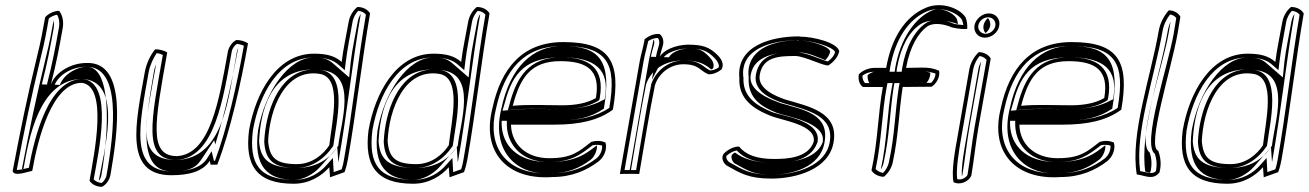

<svg xmlns="http://www.w3.org/2000/svg" viewBox="-20 -662 5072 744"><path d="M29 1C35 24 87 3 105 0C126 -121 181 -341 297 -341C399 -328 346 -72 327 38C334 51 353 62 375 62C390 55 404 37 408 16C437 -150 474 -423 316 -418C253 -418 194 -381 177 -334C199 -420 209 -475 223 -553C228 -580 221 -606 209 -620C188 -620 166 -608 155 -595C145 -539 138 -501 124 -445C83 -277 60 -161 29 1ZM45 -4C75 -163 99 -278 139 -444C153 -499 160 -538 169 -590C176 -597 190 -603 201 -605C209 -592 212 -573 208 -553C194 -475 184 -420 162 -335L191 -331C205 -369 255 -403 313 -403C451 -407 424 -157 393 16C391 30 381 42 374 47C360 46 348 39 343 33C362 -73 422 -341 302 -356H301H300C167 -356 113 -127 92 -12C73 -7 51 -2 45 -4ZM65 -7C67 -7 68 -7 71 -8C91 -118 129 -356 300 -356H305L310 -355C458 -336 381 -67 363 36C364 37 363 37 364 38C368 32 372 24 373 16C404 -160 412 -403 317 -403H316H314H313C284 -403 229 -379 212 -333L142 -335C164 -421 174 -475 188 -553C190 -564 189 -574 188 -584C179 -534 172 -497 159 -445C119 -280 95 -165 65 -7Z M541 -382C506 -186 458 17 644 17C714 17 766 2 793 -39L796 -24H822C873 -155 914 -342 941 -494C929 -502 913 -507 896 -507C881 -500 867 -482 863 -462C829 -274 795 -63 665 -57C553 -58 581 -192 628 -459C616 -466 599 -471 581 -471C564 -450 547 -417 541 -382ZM556 -382C561 -410 575 -438 587 -456C597 -455 605 -452 611 -449C566 -195 532 -43 662 -42H663C813 -49 845 -282 878 -462C880 -475 890 -487 898 -492C908 -491 918 -488 925 -485C899 -338 860 -164 813 -39H809L800 -76L781 -46C759 -14 716 2 647 2C479 2 520 -179 556 -382ZM576 -382C540 -175 515 2 647 2C701 2 735 -6 759 -42L810 -119L814 -102C850 -217 881 -356 903 -476C901 -472 899 -467 898 -462C866 -285 849 -50 666 -42H664H661C501 -43 545 -188 585 -413L588 -421C583 -409 578 -396 576 -382Z M945 -157C928 -21 974 50 1118 50C1180 50 1227 19 1256 -14L1259 25L1315 5C1321 -11 1325 -27 1328 -44C1360 -226 1383 -433 1414 -610C1406 -624 1388 -635 1365 -635C1350 -624 1335 -601 1331 -577C1322 -525 1310 -473 1304 -422C1278 -445 1246 -454 1197 -454C1051 -454 970 -300 945 -157ZM960 -157C985 -300 1062 -439 1194 -439C1241 -439 1270 -431 1293 -410L1316 -390L1320 -423C1326 -473 1337 -525 1346 -577C1349 -594 1359 -611 1368 -620C1382 -619 1393 -612 1398 -605C1367 -428 1345 -224 1313 -44C1311 -31 1308 -18 1304 -6L1273 5L1270 -50L1246 -23C1220 7 1178 35 1121 35C984 35 944 -27 960 -157ZM980 -157C962 -18 1015 35 1121 35C1153 35 1194 15 1223 -18L1287 -91L1291 -33C1292 -37 1292 -40 1293 -44C1325 -225 1347 -431 1378 -608C1372 -599 1368 -588 1366 -577C1357 -525 1345 -473 1339 -422L1333 -362L1272 -415C1250 -435 1230 -439 1194 -439C1099 -439 1007 -308 980 -157ZM984 -114V-115C989 -223 1023 -390 1192 -393C1205 -393 1218 -392 1231 -390C1365 -372 1301 -188 1291 -99V-98L1290 -96C1268 -63 1223 -11 1127 -11C1016 -11 989 -50 984 -114ZM1004 -112C1008 -41 1041 -11 1127 -11C1194 -11 1242 -54 1268 -92L1271 -96L1272 -100C1283 -188 1331 -377 1222 -391C1207 -393 1192 -394 1179 -392C1057 -377 1009 -224 1004 -114V-113ZM1019 -116C1025 -240 1084 -396 1217 -376C1308 -364 1267 -196 1256 -99C1233 -64 1190 -26 1130 -26C1049 -26 1024 -51 1019 -116Z M1408 -157C1391 -21 1437 50 1581 50C1643 50 1690 19 1719 -14L1722 25L1778 5C1784 -11 1788 -27 1791 -44C1823 -226 1846 -433 1877 -610C1869 -624 1851 -635 1828 -635C1813 -624 1798 -601 1794 -577C1785 -525 1773 -473 1767 -422C1741 -445 1709 -454 1660 -454C1514 -454 1433 -300 1408 -157ZM1423 -157C1448 -300 1525 -439 1657 -439C1704 -439 1733 -431 1756 -410L1779 -390L1783 -423C1789 -473 1800 -525 1809 -577C1812 -594 1822 -611 1831 -620C1845 -619 1856 -612 1861 -605C1830 -428 1808 -224 1776 -44C1774 -31 1771 -18 1767 -6L1736 5L1733 -50L1709 -23C1683 7 1641 35 1584 35C1447 35 1407 -27 1423 -157ZM1443 -157C1425 -18 1478 35 1584 35C1616 35 1657 15 1686 -18L1750 -91L1754 -33C1755 -37 1755 -40 1756 -44C1788 -225 1810 -431 1841 -608C1835 -599 1831 -588 1829 -577C1820 -525 1808 -473 1802 -422L1796 -362L1735 -415C1713 -435 1693 -439 1657 -439C1562 -439 1470 -308 1443 -157ZM1447 -114V-115C1452 -223 1486 -390 1655 -393C1668 -393 1681 -392 1694 -390C1828 -372 1764 -188 1754 -99V-98L1753 -96C1731 -63 1686 -11 1590 -11C1479 -11 1452 -50 1447 -114ZM1467 -112C1471 -41 1504 -11 1590 -11C1657 -11 1705 -54 1731 -92L1734 -96L1735 -100C1746 -188 1794 -377 1685 -391C1670 -393 1655 -394 1642 -392C1520 -377 1472 -224 1467 -114V-113ZM1482 -116C1488 -240 1547 -396 1680 -376C1771 -364 1730 -196 1719 -99C1696 -64 1653 -26 1593 -26C1512 -26 1487 -51 1482 -116Z M1888 -242C1845 -72 1946 37 2121 24C2196 24 2254 -2 2300 -37C2325 -57 2333 -89 2326 -110C2309 -117 2291 -118 2271 -112C2221 -73 2195 -49 2108 -49C2020 -49 1962 -102 1960 -179H2129C2224 -179 2298 -195 2355 -237C2387 -421 2346 -499 2163 -499C2004 -499 1921 -397 1888 -242ZM1902 -241C1935 -392 2011 -484 2160 -484C2333 -484 2371 -417 2341 -244C2289 -209 2221 -194 2131 -194H1944V-176C1947 -92 2011 -34 2105 -34C2194 -34 2228 -62 2276 -99C2290 -102 2302 -101 2313 -98C2315 -82 2307 -61 2291 -48C2247 -15 2194 9 2123 9H2122C2104 10 2087 10 2071 9C1937 -1 1866 -97 1902 -241ZM1923 -242C1883 -81 1977 9 2092 10C2100 10 2108 10 2117 9H2120H2123C2176 9 2224 -9 2269 -43C2285 -56 2295 -81 2293 -99C2250 -65 2209 -34 2105 -34C1981 -34 1927 -102 1924 -178V-194H2131C2213 -194 2269 -206 2320 -241C2352 -426 2304 -484 2160 -484C2044 -484 1957 -402 1923 -242ZM1927 -233 1933 -253C1960 -356 1997 -440 2154 -440C2290 -440 2343 -390 2324 -282L2323 -277L2316 -274C2276 -251 2220 -239 2157 -239C2091 -239 2025 -242 1973 -237ZM1948 -235 1966 -237C2025 -243 2093 -239 2157 -239C2212 -239 2257 -248 2294 -269L2302 -274L2304 -282C2325 -399 2262 -440 2154 -440C2029 -440 1981 -363 1953 -253ZM1967 -252C1995 -360 2036 -425 2151 -425C2255 -425 2308 -390 2289 -282C2256 -263 2213 -254 2160 -254C2097 -254 2028 -258 1967 -252Z M2382 12C2408 11 2431 12 2457 12C2477 -103 2495 -220 2518 -332C2532 -376 2575 -413 2628 -413C2690 -413 2691 -387 2726 -374C2744 -374 2761 -381 2776 -393C2788 -414 2774 -435 2762 -447C2729 -481 2701 -489 2643 -489C2596 -487 2551 -468 2537 -442C2539 -454 2543 -467 2547 -480C2555 -502 2548 -522 2536 -530C2514 -533 2491 -521 2478 -510C2473 -480 2464 -452 2459 -425ZM2400 -3 2474 -425C2478 -449 2486 -475 2492 -503C2502 -510 2517 -515 2529 -515C2535 -509 2537 -496 2532 -482C2528 -468 2524 -455 2522 -442L2506 -353L2550 -437C2558 -453 2596 -472 2641 -474C2698 -474 2719 -468 2750 -436C2761 -425 2768 -410 2765 -401C2755 -393 2743 -390 2732 -389C2706 -400 2695 -428 2630 -428C2569 -428 2519 -385 2503 -334V-333V-332C2481 -224 2464 -113 2445 -3ZM2420 -3H2425C2444 -112 2461 -225 2483 -332V-333C2496 -375 2538 -428 2630 -428C2701 -428 2722 -403 2736 -393C2738 -394 2741 -395 2743 -397C2750 -412 2740 -430 2730 -440C2700 -472 2686 -474 2643 -474C2617 -472 2583 -461 2572 -440L2502 -442C2504 -454 2508 -467 2512 -481C2516 -491 2516 -500 2514 -508C2513 -508 2513 -508 2512 -507C2507 -478 2498 -450 2494 -425Z M2785 -67C2775 -55 2778 -35 2795 -21C2849 9 2880 30 2969 30C3066 30 3192 -6 3210 -110C3231 -227 3116 -249 3024 -276C2989 -288 2914 -317 2924 -372C2936 -442 2998 -445 3062 -445C3097 -445 3177 -403 3191 -409C3210 -422 3228 -441 3232 -464C3224 -497 3132 -520 3081 -520L3076 -521C2969 -521 2833 -485 2845 -360C2841 -278 2900 -240 2964 -214C3012 -194 3145 -179 3133 -112C3111 -50 3030 -46 2980 -46C2912 -46 2870 -62 2844 -94C2826 -95 2802 -84 2785 -67ZM2795 -58C2808 -70 2825 -78 2835 -79C2865 -46 2910 -31 2977 -31C3024 -31 3119 -32 3147 -109L3148 -111V-112C3163 -197 3010 -212 2971 -228C2908 -254 2857 -289 2861 -362V-363L2860 -364C2859 -376 2859 -388 2861 -398C2874 -477 2977 -506 3072 -506L3077 -505H3078C3125 -505 3205 -482 3216 -461C3213 -447 3202 -434 3188 -424C3167 -428 3102 -460 3065 -460C3004 -460 2924 -458 2909 -372C2897 -302 2984 -273 3017 -262C3114 -234 3213 -213 3195 -110C3179 -21 3068 15 2971 15C2885 15 2859 -4 2805 -34C2792 -46 2794 -56 2795 -58ZM2817 -63C2812 -57 2814 -41 2825 -30C2879 0 2900 15 2971 15C3044 15 3158 -11 3175 -110C3195 -221 3095 -236 3002 -263V-264H3001C2964 -277 2878 -310 2889 -372C2903 -449 2990 -460 3065 -460C3113 -460 3150 -439 3178 -429C3187 -438 3195 -450 3197 -463C3189 -486 3113 -505 3078 -505H3070L3066 -506C2990 -504 2886 -481 2880 -385C2880 -378 2880 -370 2881 -362V-361C2877 -282 2929 -249 2989 -225C3024 -211 3182 -189 3168 -112V-111C3142 -40 3035 -31 2977 -31C2909 -31 2860 -46 2828 -71C2825 -69 2821 -67 2817 -63Z M3308 -374C3304 -353 3311 -333 3324 -325H3401C3382 -222 3382 -114 3357 -2C3364 11 3383 23 3405 23C3420 11 3436 -11 3440 -36C3462 -137 3463 -230 3478 -325C3516 -325 3552 -326 3590 -326C3607 -336 3624 -363 3619 -388C3599 -397 3576 -401 3549 -400C3529 -400 3511 -399 3491 -399C3506 -482 3539 -536 3574 -560C3600 -577 3644 -567 3668 -556C3695 -549 3720 -549 3728 -550C3729 -566 3727 -581 3722 -594C3701 -629 3629 -658 3568 -632C3487 -598 3434 -514 3414 -399H3369C3345 -399 3321 -388 3308 -374ZM3322 -369C3334 -378 3350 -384 3367 -384H3427L3429 -399C3449 -511 3500 -587 3572 -618C3624 -640 3688 -615 3707 -586C3710 -579 3712 -572 3713 -565C3702 -566 3687 -567 3676 -570C3650 -582 3602 -595 3567 -572C3525 -543 3491 -484 3476 -399L3474 -384H3489C3510 -384 3526 -385 3546 -385C3569 -386 3588 -383 3605 -377C3605 -363 3596 -348 3588 -341C3550 -341 3517 -340 3481 -340H3466L3463 -325C3448 -228 3447 -136 3425 -36C3422 -18 3412 -2 3402 8C3389 6 3378 -1 3373 -7C3397 -120 3397 -225 3416 -325L3419 -340H3332C3326 -346 3321 -358 3322 -369ZM3342 -371C3341 -359 3344 -347 3349 -340H3439L3436 -325C3417 -224 3418 -117 3393 -5C3399 -14 3403 -24 3405 -36C3427 -136 3428 -229 3443 -325L3446 -340H3481C3511 -340 3537 -341 3570 -341C3579 -350 3585 -365 3585 -380C3574 -384 3563 -386 3549 -385H3548H3546C3529 -385 3512 -384 3489 -384H3454L3456 -399C3471 -483 3503 -538 3545 -567C3580 -590 3635 -584 3664 -577C3675 -574 3681 -573 3692 -568C3691 -576 3690 -583 3687 -590C3670 -618 3626 -629 3608 -626C3604 -625 3600 -625 3593 -622C3526 -594 3469 -513 3449 -399L3447 -384H3367C3366 -384 3353 -380 3342 -371Z M3756 -563C3752 -538 3770 -516 3796 -516C3823 -516 3848 -537 3852 -562C3857 -588 3839 -610 3812 -610C3786 -610 3761 -589 3756 -563ZM3690 -130C3680 -75 3666 2 3675 44C3701 57 3735 41 3744 18C3754 -41 3762 -116 3772 -172L3819 -435C3813 -448 3794 -460 3773 -460C3757 -446 3741 -420 3736 -393ZM3771 -563C3774 -581 3791 -595 3809 -595C3828 -595 3840 -579 3837 -562C3834 -546 3818 -531 3799 -531C3781 -531 3768 -547 3771 -563ZM3705 -130 3751 -393C3755 -413 3765 -433 3776 -445C3789 -443 3798 -436 3803 -430L3757 -172C3747 -116 3739 -42 3729 16C3723 27 3705 37 3689 32C3684 -8 3696 -78 3705 -130ZM3791 -563C3789 -551 3793 -540 3799 -534C3807 -540 3815 -550 3817 -562C3819 -575 3814 -586 3808 -592C3801 -586 3793 -575 3791 -563ZM3725 -130C3717 -84 3705 -22 3707 20C3707 19 3709 18 3709 17C3719 -41 3727 -116 3737 -172L3782 -424C3777 -414 3773 -404 3771 -393Z M3858 -242C3815 -72 3916 37 4091 24C4166 24 4224 -2 4270 -37C4295 -57 4303 -89 4296 -110C4279 -117 4261 -118 4241 -112C4191 -73 4165 -49 4078 -49C3990 -49 3932 -102 3930 -179H4099C4194 -179 4268 -195 4325 -237C4357 -421 4316 -499 4133 -499C3974 -499 3891 -397 3858 -242ZM3872 -241C3905 -392 3981 -484 4130 -484C4303 -484 4341 -417 4311 -244C4259 -209 4191 -194 4101 -194H3914V-176C3917 -92 3981 -34 4075 -34C4164 -34 4198 -62 4246 -99C4260 -102 4272 -101 4283 -98C4285 -82 4277 -61 4261 -48C4217 -15 4164 9 4093 9H4092C4074 10 4057 10 4041 9C3907 -1 3836 -97 3872 -241ZM3893 -242C3853 -81 3947 9 4062 10C4070 10 4078 10 4087 9H4090H4093C4146 9 4194 -9 4239 -43C4255 -56 4265 -81 4263 -99C4220 -65 4179 -34 4075 -34C3951 -34 3897 -102 3894 -178V-194H4101C4183 -194 4239 -206 4290 -241C4322 -426 4274 -484 4130 -484C4014 -484 3927 -402 3893 -242ZM3897 -233 3903 -253C3930 -356 3967 -440 4124 -440C4260 -440 4313 -390 4294 -282L4293 -277L4286 -274C4246 -251 4190 -239 4127 -239C4061 -239 3995 -242 3943 -237ZM3918 -235 3936 -237C3995 -243 4063 -239 4127 -239C4182 -239 4227 -248 4264 -269L4272 -274L4274 -282C4295 -399 4232 -440 4124 -440C3999 -440 3951 -363 3923 -253ZM3937 -252C3965 -360 4006 -425 4121 -425C4225 -425 4278 -390 4259 -282C4226 -263 4183 -254 4130 -254C4067 -254 3998 -258 3937 -252Z M4470 -542C4438 -359 4359 -142 4385 14C4418 18 4448 38 4473 6C4482 -27 4476 -57 4468 -78C4422 -92 4518 -391 4543 -531L4554 -597C4548 -610 4530 -622 4509 -622C4492 -603 4475 -573 4470 -542ZM4485 -542C4489 -566 4501 -590 4514 -606C4526 -604 4534 -598 4538 -592L4528 -531C4505 -401 4403 -103 4455 -66C4462 -47 4464 -24 4459 1C4447 14 4431 7 4398 1C4377 -150 4453 -360 4485 -542ZM4505 -542C4473 -361 4396 -150 4418 3C4424 4 4430 6 4435 7C4436 6 4437 6 4438 4C4445 -24 4442 -51 4435 -71C4381 -110 4484 -395 4508 -531L4516 -578C4511 -567 4507 -554 4505 -542Z M4563 -157C4546 -21 4592 50 4736 50C4798 50 4845 19 4874 -14L4877 25L4933 5C4939 -11 4943 -27 4946 -44C4978 -226 5001 -433 5032 -610C5024 -624 5006 -635 4983 -635C4968 -624 4953 -601 4949 -577C4940 -525 4928 -473 4922 -422C4896 -445 4864 -454 4815 -454C4669 -454 4588 -300 4563 -157ZM4578 -157C4603 -300 4680 -439 4812 -439C4859 -439 4888 -431 4911 -410L4934 -390L4938 -423C4944 -473 4955 -525 4964 -577C4967 -594 4977 -611 4986 -620C5000 -619 5011 -612 5016 -605C4985 -428 4963 -224 4931 -44C4929 -31 4926 -18 4922 -6L4891 5L4888 -50L4864 -23C4838 7 4796 35 4739 35C4602 35 4562 -27 4578 -157ZM4598 -157C4580 -18 4633 35 4739 35C4771 35 4812 15 4841 -18L4905 -91L4909 -33C4910 -37 4910 -40 4911 -44C4943 -225 4965 -431 4996 -608C4990 -599 4986 -588 4984 -577C4975 -525 4963 -473 4957 -422L4951 -362L4890 -415C4868 -435 4848 -439 4812 -439C4717 -439 4625 -308 4598 -157ZM4602 -114V-115C4607 -223 4641 -390 4810 -393C4823 -393 4836 -392 4849 -390C4983 -372 4919 -188 4909 -99V-98L4908 -96C4886 -63 4841 -11 4745 -11C4634 -11 4607 -50 4602 -114ZM4622 -112C4626 -41 4659 -11 4745 -11C4812 -11 4860 -54 4886 -92L4889 -96L4890 -100C4901 -188 4949 -377 4840 -391C4825 -393 4810 -394 4797 -392C4675 -377 4627 -224 4622 -114V-113ZM4637 -116C4643 -240 4702 -396 4835 -376C4926 -364 4885 -196 4874 -99C4851 -64 4808 -26 4748 -26C4667 -26 4642 -51 4637 -116Z"/></svg>

Font: Snowfall
Style: EcoObl
Weight: 400
Designer: Jasper
Foundry: Cannot Into Space Fonts
Version: Version 0.9